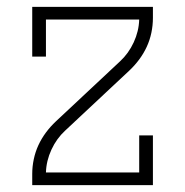

<svg xmlns="http://www.w3.org/2000/svg" viewBox="-20 -540 540 560"><path d="M74 0V-33Q74 -54 78.5 -75.5Q83 -97 92 -116.5Q101 -136 114 -153.5Q127 -171 143 -186L330 -361Q355 -384 370 -416.5Q385 -449 386 -483H114V-375H74V-520H426V-488Q426 -466 421.5 -444.5Q417 -423 408 -403.5Q399 -384 386 -366.5Q373 -349 357 -334L170 -159Q145 -136 130 -103.5Q115 -71 114 -37H386V-145H426V0Z"/></svg>

Font: Iosevka Curly Slab Extralight
Style: Regular
Weight: 200
Monospace: yes
Designer: Belleve Invis
Foundry: Belleve Invis
Version: Version 22.1.2; ttfautohint (v1.8.4)